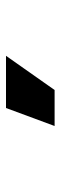

<svg xmlns="http://www.w3.org/2000/svg" viewBox="199 -935 202 640"><g transform="rotate(-90 300.0 -615.0)"><path d="M200 -534 260 -696H434L320 -534Z"/></g></svg>

Font: Celebes Black
Style: Regular
Weight: 900
Designer: Anugrah Pasau
Foundry: Lafontype
Version: Version 1.000; ttfautohint (v1.8.4)